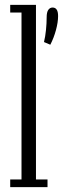

<svg xmlns="http://www.w3.org/2000/svg" viewBox="-20 -770 278 790"><path d="M161 -597Q166.5 -619.5 169.2 -646.8Q172 -674 172 -699Q172 -720 178.8 -729.5Q185.5 -739 196.5 -739Q207.5 -739 213.2 -730.5Q219 -722 219 -704Q219 -678.5 210.2 -646.2Q201.5 -614 187 -586ZM22 0V-31.5H68.5V-718.5H22V-750H128V-31.5H175.5V0Z"/></svg>

Font: Imbue Light
Style: Regular
Weight: 300
Designer: Tyler Finck
Foundry: Etcetera Type Company
Version: Version 1.102